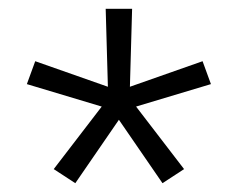

<svg xmlns="http://www.w3.org/2000/svg" viewBox="-20 -836 540 436"><path d="M151 -420 102 -452 211 -594 41 -645 60 -697 225 -639 220 -816H280L275 -639L440 -697L459 -645L289 -594L398 -452L349 -420L250 -564Z"/></svg>

Font: Iosevka Curly Slab Light
Style: Regular
Weight: 300
Monospace: yes
Designer: Belleve Invis
Foundry: Belleve Invis
Version: Version 22.1.2; ttfautohint (v1.8.4)